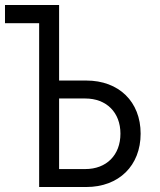

<svg xmlns="http://www.w3.org/2000/svg" viewBox="-21 -750 641 770"><path d="M325 0C456 0 543 -86 543 -214C543 -342 456 -427 325 -427H216V-730H-1V-657H136V0ZM216 -355H321C406 -355 462 -299 462 -214C462 -128 406 -72 321 -72H216Z"/></svg>

Font: Tekne LDO Light
Style: Regular
Weight: 300
Monospace: yes
Designer: Alessio Laiso, Mario Rullo, Paolo Rosset
Foundry: Alessio Laiso
Version: Version 1.000;hotconv 1.0.109;makeotfexe 2.5.65596